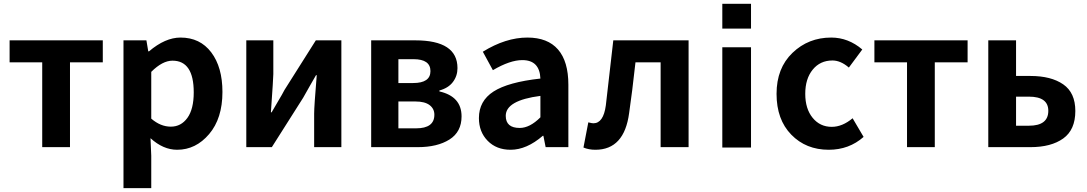

<svg xmlns="http://www.w3.org/2000/svg" viewBox="-20 -771 5696 1006"><path d="M201.2 0V-444.3H30.3V-559.6H518.6V-444.3H346.7V0Z M627 214.8V-559.6H747.1L756.8 -502H760.7Q845.7 -574.2 925.8 -574.2Q1028.3 -574.2 1086.9 -496.6Q1145.5 -418.9 1145.5 -289.1Q1145.5 -150.4 1075.7 -68.4Q1005.9 13.7 908.2 13.7Q835 13.7 768.6 -46.9L772.5 44.9V214.8ZM995.1 -287.1Q995.1 -453.1 883.8 -453.1Q831.1 -453.1 772.5 -394.5V-149.4Q821.3 -107.4 875 -107.4Q928.7 -107.4 961.9 -153.3Q995.1 -199.2 995.1 -287.1Z M1270.5 0V-559.6H1412.1V-382.8Q1412.1 -363.3 1399.4 -182.6H1403.3Q1408.2 -192.4 1434.6 -236.3Q1460.9 -280.3 1470.7 -299.8L1634.8 -559.6H1768.6V0H1626V-175.8Q1626 -212.9 1639.6 -377H1635.7Q1629.9 -366.2 1604 -321.8Q1578.1 -277.3 1568.4 -258.8L1404.3 0Z M1924.8 0V-559.6H2156.2Q2377 -559.6 2377 -414.1Q2377 -373 2353 -341.3Q2329.1 -309.6 2282.2 -296.9V-292Q2398.4 -265.6 2398.4 -161.1Q2398.4 -80.1 2335 -40Q2271.5 0 2168.9 0ZM2067.4 -335.9H2144.5Q2235.4 -335.9 2235.4 -398.4Q2235.4 -460.9 2146.5 -460.9H2067.4ZM2067.4 -98.6H2160.2Q2255.9 -98.6 2255.9 -169.9Q2255.9 -201.2 2231 -220.2Q2206.1 -239.3 2156.2 -239.3H2067.4Z M2655.3 13.7Q2581.1 13.7 2535.2 -33.2Q2489.3 -80.1 2489.3 -152.3Q2489.3 -242.2 2565.9 -291.5Q2642.6 -340.8 2811.5 -359.4Q2807.6 -456.1 2716.8 -456.1Q2652.3 -456.1 2562.5 -403.3L2509.8 -500Q2629.9 -574.2 2743.2 -574.2Q2849.6 -574.2 2903.8 -511.7Q2958 -449.2 2958 -327.1V0H2838.9L2827.1 -59.6H2824.2Q2739.3 13.7 2655.3 13.7ZM2703.1 -100.6Q2755.9 -100.6 2811.5 -156.2V-268.6Q2629.9 -245.1 2629.9 -164.1Q2629.9 -100.6 2703.1 -100.6Z M3099.6 13.7Q3064.5 13.7 3037.1 2L3062.5 -129.9Q3082 -125 3088.9 -125Q3141.6 -125 3154.3 -218.8Q3168.9 -343.8 3193.4 -559.6H3587.9V0H3441.4V-444.3H3309.6Q3292 -284.2 3276.4 -178.7Q3251 13.7 3099.6 13.7Z M3764.6 -621.1V-751H3915V-621.1ZM3764.6 2V-523.4H3915V2Z M4322.3 13.7Q4203.1 13.7 4126 -65.4Q4048.8 -144.5 4048.8 -279.3Q4048.8 -414.1 4132.3 -494.1Q4215.8 -574.2 4335 -574.2Q4424.8 -574.2 4498 -511.7L4427.7 -417Q4384.8 -454.1 4341.8 -454.1Q4277.3 -454.1 4238.3 -406.2Q4199.2 -358.4 4199.2 -279.3Q4199.2 -201.2 4237.8 -153.8Q4276.4 -106.4 4337.9 -106.4Q4393.6 -106.4 4447.3 -151.4L4504.9 -53.7Q4428.7 13.7 4322.3 13.7Z M4732.4 0V-444.3H4561.5V-559.6H5049.8V-444.3H4877.9V0Z M5158.2 0V-559.6H5303.7V-373H5378.9Q5487.3 -373 5550.8 -329.1Q5614.3 -285.2 5614.3 -189.5Q5614.3 -90.8 5550.8 -45.4Q5487.3 0 5378.9 0ZM5303.7 -112.3H5371.1Q5472.7 -112.3 5472.7 -190.4Q5472.7 -264.6 5371.1 -264.6H5303.7Z"/></svg>

Font: Nasu
Style: Bold
Weight: 700
Designer: Ryoko NISHIZUKA (kana &amp; ideographs); Paul D. Hunt (Latin, Greek &amp; Cyrillic); Wenlong ZHANG (bopomofo); Sandoll C
Version: Version 2014.1215